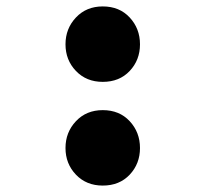

<svg xmlns="http://www.w3.org/2000/svg" viewBox="-20 -566 640 598"><path d="M300 -311Q249 -311 216.5 -345Q184 -379 184 -428Q184 -477 216.5 -511.5Q249 -546 300 -546Q352 -546 384 -511.5Q416 -477 416 -428Q416 -379 384 -345Q352 -311 300 -311ZM300 12Q249 12 216.5 -22Q184 -56 184 -105Q184 -154 216.5 -188.5Q249 -223 300 -223Q352 -223 384 -188.5Q416 -154 416 -105Q416 -56 384 -22Q352 12 300 12Z"/></svg>

Font: Source Code Pro ExtraLight
Style: Bold
Weight: 700
Monospace: yes
Version: Version 1.018;hotconv 1.0.116;makeotfexe 2.5.65601